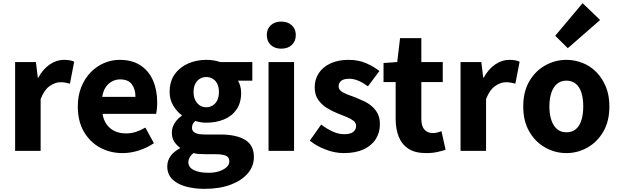

<svg xmlns="http://www.w3.org/2000/svg" viewBox="-20 -958 3931 1219"><path d="M76 0V-564H208L220 -465H223Q254 -521 297 -549.5Q340 -578 384 -578Q408 -578 423.5 -575Q439 -572 451 -566L424 -427Q408 -431 394.5 -433.5Q381 -436 363 -436Q331 -436 296 -412Q261 -388 238 -329V0Z M759 14Q678 14 614 -21.5Q550 -57 512 -123Q474 -189 474 -282Q474 -351 496 -405.5Q518 -460 556 -499Q594 -538 641.5 -558Q689 -578 739 -578Q819 -578 872 -543Q925 -508 951.5 -447Q978 -386 978 -308Q978 -285 976 -265.5Q974 -246 971 -235H631Q638 -193 659 -165.5Q680 -138 710.5 -124.5Q741 -111 780 -111Q813 -111 842.5 -120.5Q872 -130 903 -148L957 -49Q915 -20 862.5 -3Q810 14 759 14ZM629 -343H840Q840 -392 817 -423Q794 -454 742 -454Q716 -454 692 -441.5Q668 -429 651.5 -405Q635 -381 629 -343Z M1278 241Q1213 241 1159 226Q1105 211 1073.5 179.5Q1042 148 1042 98Q1042 63 1062.5 33.5Q1083 4 1122 -16V-21Q1101 -36 1086 -59Q1071 -82 1071 -118Q1071 -148 1089 -176.5Q1107 -205 1134 -223V-227Q1104 -248 1080.5 -286.5Q1057 -325 1057 -374Q1057 -442 1090 -487.5Q1123 -533 1176 -555.5Q1229 -578 1289 -578Q1314 -578 1336.5 -574.5Q1359 -571 1377 -564H1582V-446H1491Q1499 -433 1505 -412.5Q1511 -392 1511 -369Q1511 -305 1481.5 -262.5Q1452 -220 1401.5 -199.5Q1351 -179 1289 -179Q1274 -179 1256.5 -181.5Q1239 -184 1220 -190Q1210 -181 1204.5 -171.5Q1199 -162 1199 -146Q1199 -126 1218 -115Q1237 -104 1285 -104H1378Q1481 -104 1536.5 -70Q1592 -36 1592 39Q1592 97 1553.5 142.5Q1515 188 1444.5 214.5Q1374 241 1278 241ZM1289 -277Q1312 -277 1330.5 -288.5Q1349 -300 1359.5 -321.5Q1370 -343 1370 -374Q1370 -405 1359.5 -426Q1349 -447 1330.5 -458Q1312 -469 1289 -469Q1267 -469 1249 -458Q1231 -447 1220 -426.5Q1209 -406 1209 -374Q1209 -343 1220 -321.5Q1231 -300 1249 -288.5Q1267 -277 1289 -277ZM1303 139Q1343 139 1372.5 129Q1402 119 1419 103Q1436 87 1436 67Q1436 39 1413 30Q1390 21 1348 21H1287Q1259 21 1240.5 19.5Q1222 18 1208 14Q1192 27 1184 42Q1176 57 1176 72Q1176 105 1211 122Q1246 139 1303 139Z M1685 0V-564H1847V0ZM1766 -649Q1724 -649 1699 -672.5Q1674 -696 1674 -736Q1674 -774 1699 -797.5Q1724 -821 1766 -821Q1807 -821 1832.5 -797.5Q1858 -774 1858 -736Q1858 -696 1832.5 -672.5Q1807 -649 1766 -649Z M2163 14Q2107 14 2048.5 -8Q1990 -30 1947 -65L2019 -167Q2058 -138 2094 -122Q2130 -106 2166 -106Q2205 -106 2223 -120.5Q2241 -135 2241 -159Q2241 -178 2224.5 -191Q2208 -204 2181.5 -215Q2155 -226 2126 -237Q2091 -251 2057 -271.5Q2023 -292 2000.5 -324Q1978 -356 1978 -403Q1978 -455 2004.5 -494.5Q2031 -534 2079.5 -556Q2128 -578 2192 -578Q2256 -578 2305 -556.5Q2354 -535 2389 -507L2316 -410Q2286 -432 2256.5 -445Q2227 -458 2197 -458Q2163 -458 2146.5 -445Q2130 -432 2130 -410Q2130 -392 2145 -380Q2160 -368 2185 -358.5Q2210 -349 2240 -338Q2267 -327 2294 -314Q2321 -301 2343.5 -281Q2366 -261 2379 -234Q2392 -207 2392 -168Q2392 -117 2366 -75.5Q2340 -34 2289 -10Q2238 14 2163 14Z M2685 14Q2616 14 2573.5 -13.5Q2531 -41 2511.5 -90Q2492 -139 2492 -203V-437H2415V-558L2502 -564L2520 -716H2655V-564H2791V-437H2655V-204Q2655 -157 2675 -135Q2695 -113 2729 -113Q2743 -113 2757.5 -117Q2772 -121 2783 -125L2809 -7Q2787 0 2756.5 7Q2726 14 2685 14Z M2904 0V-564H3036L3048 -465H3051Q3082 -521 3125 -549.5Q3168 -578 3212 -578Q3236 -578 3251.5 -575Q3267 -572 3279 -566L3252 -427Q3236 -431 3222.5 -433.5Q3209 -436 3191 -436Q3159 -436 3124 -412Q3089 -388 3066 -329V0Z M3576 14Q3505 14 3442 -21Q3379 -56 3340.5 -122.5Q3302 -189 3302 -282Q3302 -376 3340.5 -442Q3379 -508 3442 -543Q3505 -578 3576 -578Q3629 -578 3678.5 -558.5Q3728 -539 3766 -500.5Q3804 -462 3826.5 -407.5Q3849 -353 3849 -282Q3849 -189 3810.5 -122.5Q3772 -56 3709.5 -21Q3647 14 3576 14ZM3576 -118Q3612 -118 3636 -138Q3660 -158 3671.5 -195.5Q3683 -233 3683 -282Q3683 -332 3671.5 -369Q3660 -406 3636 -426Q3612 -446 3576 -446Q3541 -446 3517 -426Q3493 -406 3480.5 -369Q3468 -332 3468 -282Q3468 -233 3480.5 -195.5Q3493 -158 3517 -138Q3541 -118 3576 -118ZM3585 -652 3505 -731 3679 -938 3790 -831Z"/></svg>

Font: Noto Sans TC ExtraBold
Style: Regular
Weight: 800
Designer: Ryoko NISHIZUKA  (kana, bopomofo & ideographs); Paul D. Hunt (Latin, Greek & Cyrillic); Sandoll Communications , Soo-you
Foundry: Adobe
Version: Version 2.004-H2;hotconv 1.0.118;makeotfexe 2.5.65603